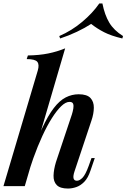

<svg xmlns="http://www.w3.org/2000/svg" viewBox="-35 -1074 730 1108"><path d="M108 0H-15L183 -667Q193 -701 180.5 -717Q168 -733 119 -733L126 -754Q192 -755 243.5 -765.5Q295 -776 341 -795ZM134 -146Q173 -258 207.5 -332.5Q242 -407 275.5 -450.5Q309 -494 344.5 -512Q380 -530 419 -530Q467 -530 487 -508.5Q507 -487 506.5 -452Q506 -417 493 -379L395 -85Q386 -58 389.5 -44.5Q393 -31 409 -31Q424 -31 441 -48Q458 -65 477 -117L493 -162H512L487 -89Q473 -47 451.5 -25Q430 -3 405.5 5.5Q381 14 357 14Q312 14 292.5 -6Q273 -26 274 -61Q275 -96 288 -139L380 -414Q385 -430 388 -447Q391 -464 387 -475Q383 -486 366 -486Q344 -486 318.5 -461.5Q293 -437 265 -393Q237 -349 209.5 -289.5Q182 -230 157 -160Q132 -90 111 -13ZM491 -936Q456 -913 408.5 -890.5Q361 -868 312 -852L307 -866Q379 -897 439.5 -948Q500 -999 538 -1054H556Q569 -988 595.5 -943.5Q622 -899 675 -866L671 -852Q607 -867 566 -888Q525 -909 491 -936Z"/></svg>

Font: Playfair Display SemiBold
Style: Italic
Weight: 600
Italic angle: -14°
Designer: Claus Eggers Sørensen
Foundry: Claus Eggers Sørensen
Version: Version 1.203